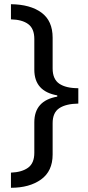

<svg xmlns="http://www.w3.org/2000/svg" viewBox="-20 -734 420 912"><path d="M32 86Q84 84 113.5 62.5Q143 41 143 -8V-153Q143 -256 252 -275V-281Q143 -300 143 -403V-549Q143 -598 114 -619.5Q85 -641 32 -642V-714Q124 -713 177 -674Q230 -635 230 -555V-409Q230 -358 261.5 -336.5Q293 -315 352 -315V-242Q293 -241 261.5 -220Q230 -199 230 -149V0Q230 79 175 118.5Q120 158 32 158Z"/></svg>

Font: Noto Sans Tagalog
Style: Regular
Weight: 400
Designer: Monotype Design Team
Foundry: Monotype Imaging Inc.
Version: Version 2.001; ttfautohint (v1.8.4.7-5d5b)